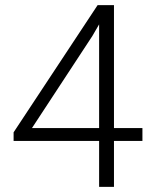

<svg xmlns="http://www.w3.org/2000/svg" viewBox="-20 -731 595 751"><path d="M425.8 -230V-710.9H361.8L33.2 -213.4V-179.7H367.7V0H425.8V-179.7H537.1V-230ZM341.3 -590.3 367.7 -635.7V-230H105Z"/></svg>

Font: Vazirmatn ExtraLight
Style: Regular
Weight: 200
Designer: Saber Rastikerdar
Foundry: Saber Rastikerdar
Version: Version 33.003